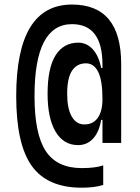

<svg xmlns="http://www.w3.org/2000/svg" viewBox="-20 -723 626 861"><path d="M346.7 118.7Q192.4 118.7 122.6 21.2Q52.7 -76.2 52.7 -292Q52.7 -702.6 302.7 -702.6Q523.4 -702.6 523.4 -436V-82H439.5V-185.5H433.6Q424.8 -131.3 397.7 -101.8Q370.6 -72.3 330.1 -72.3Q265.1 -72.3 229.2 -132.6Q193.4 -192.9 193.4 -302.2Q193.4 -418 229.2 -474.9Q265.1 -531.7 331.1 -531.7Q368.7 -531.7 395.8 -502.2Q422.9 -472.7 433.6 -418.5H439.5V-433.1Q439.5 -614.7 302.7 -614.7Q134.8 -614.7 134.8 -292Q134.8 -122.1 185.1 -45.7Q235.4 30.8 346.7 30.8Q407.7 30.8 442.9 18.6V106.4Q404.3 118.7 346.7 118.7ZM358.4 -165Q397.5 -165 418.5 -194.6Q439.5 -224.1 439.5 -278.3Q439.5 -362.3 420.4 -400.6Q401.4 -439 365.2 -439Q325.2 -439 303.2 -406.2Q281.2 -373.5 281.2 -302.2Q281.2 -236.8 301.5 -200.9Q321.8 -165 358.4 -165Z"/></svg>

Font: CaskaydiaCove NFP
Style: Regular
Weight: 400
Designer: Aaron Bell
Foundry: Saja Typeworks
Version: Version 2111.001; VTT 6.35;Nerd Fonts 3.1.1